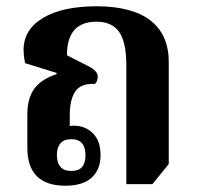

<svg xmlns="http://www.w3.org/2000/svg" viewBox="-20 -580 628 611"><path d="M188 11Q67 11 67 -110V-216Q67 -267 89 -297.5Q111 -328 160 -344V-348L60 -379Q57 -393 56 -403Q55 -413 55 -421Q55 -486 117 -523Q179 -560 287 -560Q400 -560 458.5 -515Q517 -470 517 -383V-58L465 6H382V-372Q382 -446 359 -478.5Q336 -511 287 -511Q193 -511 193 -404L264 -368Q291 -354 291 -336Q291 -321 282 -313Q237 -315 219.5 -289Q202 -263 202 -213V-179Q208 -180 215 -180Q251 -180 275.5 -156Q300 -132 300 -86Q300 -41 272 -15Q244 11 188 11ZM207 -36Q231 -36 241.5 -49Q252 -62 252 -86Q252 -137 207 -137Q183 -137 172 -123.5Q161 -110 161 -86Q161 -63 172 -49.5Q183 -36 207 -36Z"/></svg>

Font: Noto Serif Thai SemiCondensed
Style: Bold
Weight: 700
Width: 4
Designer: Monotype Design Team
Foundry: Monotype Imaging Inc.
Version: Version 2.002; ttfautohint (v1.8.4.7-5d5b)